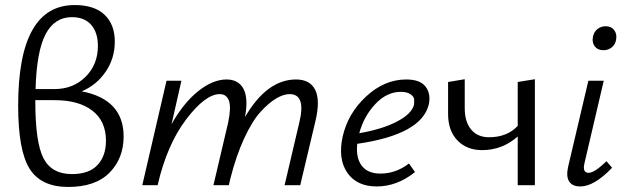

<svg xmlns="http://www.w3.org/2000/svg" viewBox="-20 -734 2477 761"><path d="M304 -372Q470 -340 470 -193Q470 -107 414.5 -50Q359 7 250 7Q143 7 97.5 -65Q52 -137 52 -315Q52 -714 276 -714Q354 -714 394.5 -675.5Q435 -637 435 -569Q435 -503 399 -450Q363 -397 304 -372ZM265 -666Q196 -666 160.5 -598Q125 -530 121 -381H196Q270 -381 319 -429.5Q368 -478 368 -552Q368 -605 341.5 -635.5Q315 -666 265 -666ZM265 -44Q333 -44 366.5 -80Q400 -116 400 -176Q400 -254 346 -295.5Q292 -337 197 -337H120V-331Q120 -169 152.5 -106.5Q185 -44 265 -44Z M1153 -419Q1209 -419 1229.5 -377.5Q1250 -336 1230 -253L1170 0H1108L1166 -247Q1194 -361 1128 -361Q1104 -361 1075 -344Q1046 -327 1013 -291Q980 -255 948 -186Q916 -117 893 -26L887 0H826L884 -247Q897 -308 887.5 -334.5Q878 -361 851 -361Q794 -361 718 -261Q642 -161 605 -1V0H544L640 -414H699L660 -242Q708 -327 766 -373Q824 -419 878 -419Q925 -419 945 -382Q965 -345 951 -270Q1038 -419 1153 -419Z M1590 -419Q1645 -419 1666.5 -391Q1688 -363 1680 -322Q1653 -201 1396 -164Q1390 -109 1413.5 -77.5Q1437 -46 1488 -46Q1549 -46 1601 -86L1625 -52Q1554 5 1473 5Q1394 5 1356.5 -49.5Q1319 -104 1338 -192Q1359 -285 1431.5 -352Q1504 -419 1590 -419ZM1621 -319Q1622 -328 1621.5 -339.5Q1621 -351 1607 -360.5Q1593 -370 1569 -370Q1513 -370 1467.5 -321.5Q1422 -273 1404 -206Q1496 -222 1554 -252.5Q1612 -283 1621 -319Z M2032 -409 2100 -420V0H2032V-193Q1971 -139 1891 -139Q1830 -139 1793 -177.5Q1756 -216 1756 -282V-409L1822 -420V-305Q1822 -251 1847.5 -220.5Q1873 -190 1918 -190Q1990 -190 2032 -235Z M2372 -535Q2349 -535 2337.5 -550Q2326 -565 2330 -587Q2333 -606 2347 -618Q2361 -630 2381 -630Q2403 -630 2414.5 -614.5Q2426 -599 2422 -577Q2419 -558 2405 -546.5Q2391 -535 2372 -535ZM2280 5Q2249 5 2236 -14.5Q2223 -34 2232 -74L2312 -414H2373L2297 -89Q2287 -49 2313 -49Q2336 -49 2384 -95L2406 -69Q2335 5 2280 5Z"/></svg>

Font: EauTestInfant
Style: Italic
Weight: 400
Italic angle: -12°
Designer: Christian Thalmann (Catharsis Fonts)
Version: Version 0.001;PS 000.001;hotconv 1.0.88;makeotf.lib2.5.64775